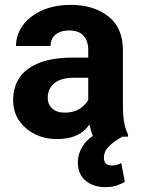

<svg xmlns="http://www.w3.org/2000/svg" viewBox="-20 -558 576 784"><path d="M340.3 -121.1V-353.5Q340.3 -390.1 321.5 -411.9Q302.7 -433.6 262.2 -433.6Q227.1 -433.6 206.8 -416.7Q186.5 -399.9 186.5 -370.1H45.4Q45.4 -416 73 -454.1Q100.6 -492.2 151.1 -515.1Q201.7 -538.1 270 -538.1Q361.3 -538.1 421.6 -491.7Q481.9 -445.3 481.9 -352.5V-128.9Q481.9 -84 487.3 -56.2Q492.7 -28.3 502.9 -8.3V0H360.4Q350.1 -21.5 345.2 -54.7Q340.3 -87.9 340.3 -121.1ZM358.9 -322.8 359.9 -240.7H282.7Q245.1 -240.7 221.2 -230Q197.3 -219.2 186 -200.4Q174.8 -181.6 174.8 -158.7Q174.8 -132.3 193.1 -115.2Q211.4 -98.1 243.7 -98.1Q291 -98.1 319.3 -124.3Q347.7 -150.4 347.7 -174.3L385.3 -112.8Q370.6 -74.2 330.8 -32.2Q291 9.8 212.9 9.8Q137.2 9.8 85.4 -34.9Q33.7 -79.6 33.7 -148.4Q33.7 -204.1 61 -242.9Q88.4 -281.7 142.8 -302.2Q197.3 -322.8 277.3 -322.8ZM407.2 -29.3 479.5 0Q443.4 20.5 423.8 40.5Q404.3 60.5 404.3 86.4Q404.3 100.1 411.4 108.9Q418.5 117.7 436.5 117.7Q450.2 117.7 459.5 114.5Q468.7 111.3 475.1 107.9L489.7 184.6Q477.5 191.9 458 199Q438.5 206.1 408.7 206.1Q362.3 206.1 330.1 180.2Q297.9 154.3 297.9 104.5Q297.9 67.9 321.3 33.2Q344.7 -1.5 407.2 -29.3Z"/></svg>

Font: RobotoDEMO
Style: Regular
Weight: 400
Designer: Christian Robertson
Foundry: Google
Version: Version 2.136